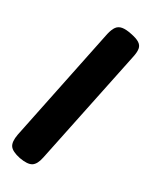

<svg xmlns="http://www.w3.org/2000/svg" viewBox="-148 -818 759 958"><g transform="rotate(20 231.5 -339.0)"><path d="M74 48Q29 30 18.5 7.5Q8 -15 24 -58L272 -683Q284 -711 297.5 -724Q311 -737 331.5 -737Q352 -737 382 -725Q414 -713 429 -699.5Q444 -686 444 -667.5Q444 -649 433 -622L183 5Q167 46 143.5 55.5Q120 65 74 48Z"/></g></svg>

Font: Fredoka SemiCondensed
Style: Bold
Weight: 700
Width: 4
Designer: Ben Nathan
Foundry: Milena B. Brandão, Ben Nathan
Version: Version 2.001